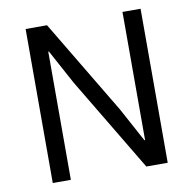

<svg xmlns="http://www.w3.org/2000/svg" viewBox="-78 -777 864 857"><g transform="rotate(-10 353.5 -349.0)"><path d="M517 0H614V-698H532V-117H529L445 -272L190 -698H93V0H175V-581H178L262 -426Z"/></g></svg>

Font: IBM Plex Thai Looped
Style: Regular
Weight: 400
Designer: Mike Abbink, Paul van der Laan, Pieter van Rosmalen, Ben Mitchell, Mark Frömberg
Foundry: Bold Monday
Version: Version 1.0